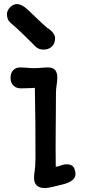

<svg xmlns="http://www.w3.org/2000/svg" viewBox="-20 -936 442 970"><path d="M15.1 0ZM151.9 -36.6Q151.9 -48.8 153.1 -57.1Q154.3 -65.4 155.5 -75.4Q156.7 -85.4 158 -99.1Q159.2 -112.8 159.2 -136.2Q159.2 -223.6 158.7 -309.8Q158.2 -396 156.2 -492.2Q148.9 -491.7 139.6 -491.2Q130.4 -490.7 120.4 -490.5Q110.4 -490.2 101.1 -490Q91.8 -489.7 84.5 -489.7Q75.7 -489.7 66.7 -492.4Q57.6 -495.1 50.3 -501.5Q43 -507.8 38.1 -517.8Q33.2 -527.8 33.2 -542.5Q33.2 -568.4 47.1 -581.8Q61 -595.2 80.1 -595.2Q98.6 -595.2 116.9 -593.5Q135.3 -591.8 152.8 -591.8Q170.9 -591.8 189 -593.5Q207 -595.2 223.1 -595.2Q248 -595.2 258.8 -582Q269.5 -568.8 269.5 -545.4Q269.5 -525.4 266.1 -506.1Q262.7 -486.8 262.7 -464.8Q262.7 -420.9 262.2 -376.5Q261.7 -332 261.5 -286.1Q261.2 -240.2 261 -192.4Q260.7 -144.5 261.7 -93.8Q269.5 -94.2 275.9 -96.2Q282.2 -98.1 288.1 -100.3Q293.9 -102.5 300.5 -104.2Q307.1 -106 315.4 -106Q328.1 -106 336.2 -103Q344.2 -100.1 349.1 -95Q354 -89.8 356.4 -82.3Q358.9 -74.7 360.8 -65.9Q364.3 -43 349.6 -29.3Q335 -15.6 309.6 -7.8Q294.9 -3.9 279.5 0Q264.2 3.9 250.5 7.1Q236.8 10.3 225.6 12.2Q214.4 14.2 208 14.2Q179.2 14.2 165.5 0.7Q151.9 -12.7 151.9 -36.6ZM201.2 -685.5Q189.9 -685.5 182.1 -687.7Q174.3 -689.9 167.5 -694.6Q160.6 -699.2 153.8 -706.1Q147 -712.9 138.2 -722.7V-722.2Q114.7 -745.6 91.3 -768.3Q67.9 -791 41 -814Q24.9 -827.1 20 -838.4Q15.1 -849.6 15.1 -865.2Q15.1 -873.5 19.3 -882.6Q23.4 -891.6 30.5 -898.9Q37.6 -906.2 46.6 -910.9Q55.7 -915.5 65.9 -915.5Q76.2 -915.5 89.4 -909.4Q102.5 -903.3 119.1 -888.2Q144.5 -863.8 161.9 -847.2Q179.2 -830.6 190.7 -820.1Q202.1 -809.6 209 -803.5Q215.8 -797.4 220.7 -793.5Q224.6 -792 231 -787.1Q237.3 -782.2 243.4 -775.4Q249.5 -768.6 253.9 -760.5Q258.3 -752.4 258.3 -743.7Q258.3 -715.8 241.9 -700.7Q225.6 -685.5 201.2 -685.5Z"/></svg>

Font: Autour One
Style: Regular
Weight: 400
Version: Version 1.007; ttfautohint (v0.92) -l 24 -r 24 -G 200 -x 7 -